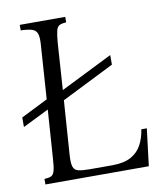

<svg xmlns="http://www.w3.org/2000/svg" viewBox="-77 -728 667 790"><g transform="rotate(-10 256.5 -332.5)"><path d="M49 0V-23Q68 -24 77.5 -28.5Q87 -33 91.5 -49Q96 -65 98 -100L112 -302L3 -248V-288L115 -344L130 -565Q133 -600 127.5 -615.5Q122 -631 105.5 -636Q89 -641 59 -642V-665H249V-642Q230 -641 220.5 -636Q211 -631 207 -615.5Q203 -600 200 -565L187 -370L404 -478V-438L184 -328L168 -100Q166 -68 171 -53Q176 -38 192.5 -34Q209 -30 239 -30H333Q383 -30 412.5 -46.5Q442 -63 457 -91.5Q472 -120 477 -155H500L481 0Z"/></g></svg>

Font: Bona Nova SC
Style: Italic
Weight: 400
Italic angle: -4°
Designer: Mateusz Machalski
Foundry: Capitalics
Version: Version 4.001; ttfautohint (v1.8.4.7-5d5b)